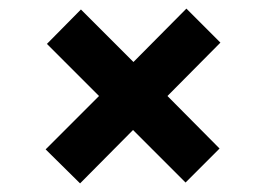

<svg xmlns="http://www.w3.org/2000/svg" viewBox="-20 -513 619 446"><path d="M166 -87 86 -166 210 -290 89 -411 168 -491 290 -369 413 -493 492 -414 369 -290 490 -168 411 -89 289 -211Z"/></svg>

Font: DM Sans 28pt
Style: Bold
Weight: 700
Version: Version 4.004;gftools[0.9.30]